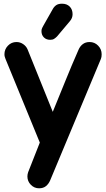

<svg xmlns="http://www.w3.org/2000/svg" viewBox="-20 -762 573 1037"><path d="M69 -535Q89 -535 105.5 -523.5Q122 -512 129 -495L265 -158Q300 -243 333.5 -326Q367 -409 404 -493Q412 -512 427 -523.5Q442 -535 464 -535Q491 -535 510 -515.5Q529 -496 529 -469Q529 -453 525 -444L251 212Q243 231 228.5 243Q214 255 191 255Q165 255 146.5 236Q128 217 128 191Q128 186 129 179.5Q130 173 132 168L195 8L10 -443Q8 -448 6 -454.5Q4 -461 4 -469Q4 -496 23 -515.5Q42 -535 69 -535ZM214 -623 265 -713Q272 -726 283.5 -734Q295 -742 315 -742Q341 -742 356.5 -726.5Q372 -711 372 -685Q372 -664 357 -647L288 -565Q280 -557 272 -552Q264 -547 251 -547Q230 -547 217 -560Q204 -573 204 -594Q204 -604 208 -611.5Q212 -619 214 -623Z"/></svg>

Font: Varela Round Precious
Style: Bold
Weight: 700
Version: Version 1.000